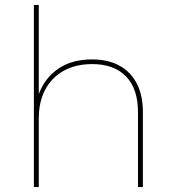

<svg xmlns="http://www.w3.org/2000/svg" viewBox="-20 -762 702 782"><path d="M118 0V-742H138V-370L136 -373Q159 -441 215 -480.5Q271 -520 355 -520Q419 -520 465 -495.5Q511 -471 536.5 -423Q562 -375 562 -305V0H542V-305Q542 -401 493 -451Q444 -501 356 -501Q288 -501 239 -473.5Q190 -446 164 -396.5Q138 -347 138 -281V0Z"/></svg>

Font: Montserrat Thin
Style: Regular
Weight: 100
Designer: Julieta Ulanovsky
Foundry: Julieta Ulanovsky
Version: Version 9.000